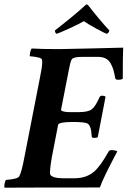

<svg xmlns="http://www.w3.org/2000/svg" viewBox="-29 -870 608 893"><path d="M375 -849.6Q377.9 -849.6 385.7 -839.8Q402.3 -817.9 432.6 -781.7Q462.9 -745.6 479.5 -728.5Q477.1 -715.8 467.8 -712.9Q458.5 -715.3 419.4 -736.6Q380.4 -757.8 361.3 -771.5Q337.4 -757.8 291.5 -736.8Q245.6 -715.8 233.4 -712.9Q230.5 -714.4 228.3 -719.5Q226.1 -724.6 226.6 -728.5Q324.7 -805.2 361.3 -839.8Q371.1 -849.6 375 -849.6ZM247.1 -641.6Q269 -641.6 398.2 -644.8Q527.3 -647.9 543.9 -648.4Q542 -615.7 542 -503.9Q537.1 -499 519.5 -499Q508.3 -499 506.8 -506.8Q502.9 -529.8 498.3 -545.4Q493.7 -561 485.1 -575.9Q476.6 -590.8 462.2 -598.1Q447.8 -605.5 427.7 -605.5H352.5Q312 -605.5 304.7 -593.8Q302.7 -590.3 301 -586.2Q299.3 -582 297.9 -575.4Q296.4 -568.8 295.4 -564.7Q294.4 -560.5 292.2 -549.8Q290 -539.1 289.1 -534.2L254.9 -359.4Q254.4 -356.4 259.5 -354Q264.6 -351.6 273.4 -350.1Q282.2 -348.6 292 -348.6H339.8Q379.9 -348.6 397.2 -361.3Q414.6 -374 433.6 -417Q436.5 -424.8 445.3 -424.8Q458.5 -424.8 461.9 -419.9L425.8 -232.4Q421.9 -228.5 408.2 -228.5Q397.5 -228.5 397.5 -236.3Q395.5 -286.6 377 -295.9Q363.3 -302.7 309.6 -302.7Q243.7 -302.7 241.2 -289.1L211.9 -137.7Q201.2 -74.2 204.1 -60.5Q206.1 -51.3 222.4 -46.1Q238.8 -41 258.8 -41H319.3Q373.5 -41 410.2 -73.2Q439 -98.6 476.6 -166Q479.5 -171.9 491.2 -171.9Q498 -171.9 506.6 -169.9Q515.1 -168 516.6 -166Q514.6 -162.6 499.8 -134Q484.9 -105.5 479.5 -94.7Q474.1 -84 463.4 -62.3Q452.6 -40.5 446.3 -25.4Q439.9 -10.3 435.5 2Q239.7 2 117.2 2.4Q3.9 2.4 -7.8 2.9Q-10.3 -1.5 -7.8 -14.9Q-5.4 -28.3 -1 -33.2Q54.2 -37.6 60.5 -49.8Q71.8 -69.8 85 -141.6L155.3 -501Q156.2 -505.9 158.4 -517.8Q160.6 -529.8 161.6 -534.4Q162.6 -539.1 164.1 -548.3Q165.5 -557.6 166 -562Q166.5 -566.4 167 -573Q167.5 -579.6 167.2 -584.2Q167 -588.9 166 -592.8Q164.1 -604 110.4 -608.4Q108.4 -613.3 111.3 -626.7Q114.3 -640.1 118.2 -644.5Q158.2 -641.6 247.1 -641.6Z"/></svg>

Font: Amiri
Style: Bold Slanted
Weight: 700
Italic angle: 9°
Designer: Khaled Hosny
Version: Version 000.107